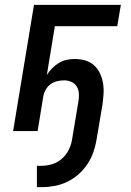

<svg xmlns="http://www.w3.org/2000/svg" viewBox="-20 -540 540 791"><path d="M152 231H132V143H152Q174 143 196 136Q218 129 235.5 113.5Q253 98 263.5 76.5Q274 55 277 34L303 -122Q306 -138 305 -154Q304 -170 296.5 -183Q289 -196 274.5 -202.5Q260 -209 244 -209Q230 -209 215 -205.5Q200 -202 187.5 -192.5Q175 -183 167.5 -169Q160 -155 158 -141L135 0H34L120 -520H478L463 -432H206L173 -231Q182 -246 195 -259Q208 -272 223 -281Q238 -290 254.5 -293.5Q271 -297 287 -297Q310 -297 331 -291Q352 -285 367.5 -271Q383 -257 392 -237.5Q401 -218 404.5 -196.5Q408 -175 406.5 -152.5Q405 -130 402 -108L378 34Q374 60 365 86Q356 112 340.5 135.5Q325 159 303.5 178Q282 197 257 209Q232 221 205 226Q178 231 152 231Z"/></svg>

Font: Iosevka Term Curly SmBd Obl
Style: Regular
Weight: 600
Italic angle: -9°
Designer: Belleve Invis
Foundry: Belleve Invis
Version: Version 32.3.0